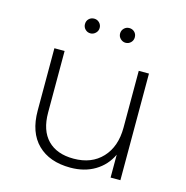

<svg xmlns="http://www.w3.org/2000/svg" viewBox="-105 -805 879 908"><g transform="rotate(15 334.5 -351.0)"><path d="M563 -522H513V-244C513 -182 495.8 -132.7 461.5 -96C427.2 -59.3 380.7 -41 322 -41C267.3 -41 225 -56.3 195 -87C165 -117.7 150 -162.3 150 -221V-522H100V-217C100 -145.7 119.3 -91 158 -53C196.7 -15 250 4 318 4C364 4 404 -6.2 438 -26.5C472 -46.8 497.7 -75.3 515 -112V0H563ZM220.5 -644.5C227.5 -637.5 236 -634 246 -634C255.3 -634 263.7 -637.5 271 -644.5C278.3 -651.5 282 -660 282 -670C282 -680 278.5 -688.5 271.5 -695.5C264.5 -702.5 256 -706 246 -706C236 -706 227.5 -702.7 220.5 -696C213.5 -689.3 210 -680.7 210 -670C210 -660 213.5 -651.5 220.5 -644.5ZM393 -644.5C400.3 -637.5 408.7 -634 418 -634C428 -634 436.5 -637.5 443.5 -644.5C450.5 -651.5 454 -660 454 -670C454 -680.7 450.5 -689.3 443.5 -696C436.5 -702.7 428 -706 418 -706C408 -706 399.5 -702.5 392.5 -695.5C385.5 -688.5 382 -680 382 -670C382 -660 385.7 -651.5 393 -644.5Z"/></g></svg>

Font: Montserrat Custom ExtraLight
Style: Regular
Weight: 300
Designer: Julieta Ulanovsky
Foundry: Julieta Ulanovsky
Version: Version 7.200